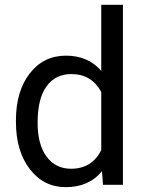

<svg xmlns="http://www.w3.org/2000/svg" viewBox="-20 -770 604 800"><path d="M46.4 -268.6Q46.4 -390.1 104 -464.1Q161.6 -538.1 254.9 -538.1Q347.7 -538.1 401.9 -474.6V-750H492.2V0H409.2L404.8 -56.6Q350.6 9.8 253.9 9.8Q162.1 9.8 104.2 -65.4Q46.4 -140.6 46.4 -261.7ZM136.7 -258.3Q136.7 -168.5 173.8 -117.7Q210.9 -66.9 276.4 -66.9Q362.3 -66.9 401.9 -144V-386.7Q361.3 -461.4 277.3 -461.4Q210.9 -461.4 173.8 -410.2Q136.7 -358.9 136.7 -258.3Z"/></svg>

Font: RobotoDraft
Style: Regular
Weight: 400
Version: Version 2.001101; 2014